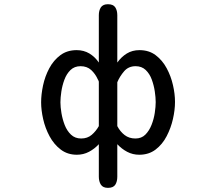

<svg xmlns="http://www.w3.org/2000/svg" viewBox="-20 -783 1040 923"><path d="M499 120.1Q474.6 120.1 464.8 104.5Q455.1 88.9 455.1 66.4V-89.8Q434.6 -67.4 407.7 -53.2Q380.9 -39.1 349.6 -39.1Q304.7 -39.1 272 -64Q239.3 -88.9 218.3 -127.9Q197.3 -167 187.5 -210.4Q177.7 -253.9 177.7 -291Q177.7 -329.1 187 -372.6Q196.3 -416 216.8 -454.6Q237.3 -493.2 270 -517.6Q302.7 -542 348.6 -542Q382.8 -542 409.7 -525.9Q436.5 -509.8 455.1 -482.4V-710Q455.1 -732.4 464.8 -747.6Q474.6 -762.7 499 -762.7Q524.4 -762.7 534.2 -747.6Q543.9 -732.4 543.9 -710V-482.4Q563.5 -509.8 589.8 -525.9Q616.2 -542 650.4 -542Q696.3 -542 728.5 -517.6Q760.7 -493.2 781.2 -455.1Q801.8 -417 811.5 -374Q821.3 -331.1 821.3 -293Q821.3 -254.9 811.5 -211.4Q801.8 -168 781.2 -128.4Q760.7 -88.9 728 -64Q695.3 -39.1 649.4 -39.1Q618.2 -39.1 591.3 -53.2Q564.5 -67.4 543.9 -89.8V66.4Q543.9 89.8 534.2 105Q524.4 120.1 499 120.1ZM370.1 -117.2Q400.4 -117.2 420.9 -134.8Q441.4 -152.3 455.1 -176.8V-387.7Q455.1 -392.6 453.6 -395Q452.1 -397.5 450.2 -401.4Q438.5 -427.7 418.5 -446.3Q398.4 -464.8 367.2 -464.8Q337.9 -464.8 318.8 -446.3Q299.8 -427.7 289.6 -399.9Q279.3 -372.1 274.9 -342.8Q270.5 -313.5 270.5 -291Q270.5 -268.6 275.4 -239.3Q280.3 -210 291 -182.1Q301.8 -154.3 321.3 -135.7Q340.8 -117.2 370.1 -117.2ZM630.9 -117.2Q660.2 -117.2 678.7 -135.7Q697.3 -154.3 708.5 -182.6Q719.7 -210.9 724.1 -240.7Q728.5 -270.5 728.5 -292Q728.5 -314.5 724.1 -343.8Q719.7 -373 709.5 -400.9Q699.2 -428.7 680.2 -446.8Q661.1 -464.8 631.8 -464.8Q597.7 -464.8 576.7 -440.4Q555.7 -416 543.9 -387.7V-176.8Q557.6 -150.4 579.1 -133.8Q600.6 -117.2 630.9 -117.2Z"/></svg>

Font: Kosugi Maru
Style: Regular
Weight: 400
Designer: MOTOYA
Version: Version 4.002